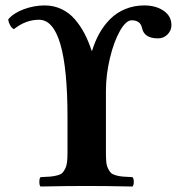

<svg xmlns="http://www.w3.org/2000/svg" viewBox="-20 -678 667 700"><path d="M127.9 2Q123.5 -1.5 123.5 -14.9Q123.5 -28.3 127.9 -32.2Q150.9 -33.2 163.3 -34.2Q175.8 -35.2 188.7 -38.6Q201.7 -42 207.3 -47.6Q212.9 -53.2 218 -63.7Q223.1 -74.2 224.6 -88.4Q226.1 -102.5 226.1 -124V-250Q226.1 -606 122.1 -606Q73.7 -606 30.8 -571.8Q22.9 -575.2 17.1 -585.7Q11.2 -596.2 9.8 -606.9Q28.3 -629.9 65.9 -644Q103.5 -658.2 143.1 -658.2Q175.8 -658.2 203.9 -645Q231.9 -631.8 252.4 -608.2Q272.9 -584.5 287.8 -556.2Q302.7 -527.8 314 -493.2H315.9Q326.2 -527.3 342.3 -556.2Q358.4 -585 381.6 -608.4Q404.8 -631.8 436.8 -645Q468.8 -658.2 505.9 -658.2Q547.9 -658.2 576.4 -638.9Q605 -619.6 605 -585.9Q605 -566.9 590.8 -552.5Q576.7 -538.1 556.2 -538.1Q505.9 -538.1 498 -575.2Q492.2 -604 460 -604Q439.5 -604 417.5 -565.7Q395.5 -527.3 380.9 -466.6Q366.2 -405.8 366.2 -346.2V-124Q366.2 -102.1 367.4 -88.1Q368.7 -74.2 373.8 -63.7Q378.9 -53.2 384.3 -47.9Q389.6 -42.5 402.3 -38.8Q415 -35.2 427.5 -34.2Q439.9 -33.2 462.9 -32.2Q467.8 -27.3 467.8 -15.1Q467.8 -2.9 462.9 2Q363.3 0 293.9 0Q225.6 0 127.9 2Z"/></svg>

Font: Common Serif
Style: Bold
Weight: 700
Designer: Philipp H. Poll, Khaled Hosny
Foundry: Stefan Peev, Context Ltd.
Version: Version 1.026